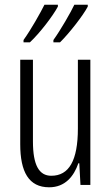

<svg xmlns="http://www.w3.org/2000/svg" viewBox="-20 -879 472 816"><path d="M353 -851V-859H296C281 -827 238 -752 207 -709V-699H235C273 -736 334 -814 353 -851ZM226 -851V-859H169C152 -825 113 -755 80 -709V-699H107C150 -739 206 -813 226 -851ZM364 -625H311V-333C311 -196 273 -132 198 -132C146 -132 120 -177 120 -278V-625H66V-266C66 -149 102 -83 189 -83C257 -83 294 -130 313 -185H317L322 -93H364Z"/></svg>

Font: Noto Sans Kannada UI ExtraCondensed Light
Style: Regular
Weight: 300
Width: 2
Designer: Jelle Bosma - Monotype Design Team
Foundry: Monotype Imaging Inc.
Version: Version 2.005